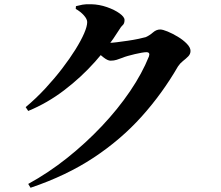

<svg xmlns="http://www.w3.org/2000/svg" viewBox="-20 -820 1040 905"><path d="M113 47Q208 -5 296 -75Q384 -145 460 -225.5Q536 -306 593 -390Q650 -474 682 -554Q689 -574 670 -574Q662 -574 647.5 -571.5Q633 -569 616 -565Q599 -561 583 -556.5Q567 -552 558 -548Q542 -542 529.5 -538Q517 -534 501 -534Q488 -534 468.5 -549Q449 -564 428 -582L447 -621Q464 -619 474 -618.5Q484 -618 495 -618Q507 -618 531 -621Q555 -624 582.5 -628Q610 -632 633.5 -637Q657 -642 667 -645Q685 -653 701 -667Q717 -681 735 -681Q747 -681 770 -671.5Q793 -662 818 -647Q843 -632 860.5 -614Q878 -596 878 -580Q878 -565 867 -554Q856 -543 842.5 -532.5Q829 -522 819 -507Q745 -379 647.5 -270.5Q550 -162 421.5 -77Q293 8 124 65ZM101 -315Q150 -356 193.5 -403Q237 -450 273 -497Q309 -544 335.5 -586.5Q362 -629 376.5 -662.5Q391 -696 391 -716Q391 -730 375.5 -747.5Q360 -765 337 -778L338 -791Q353 -795 369 -798Q385 -801 411 -800Q448 -799 484 -786.5Q520 -774 543.5 -757Q567 -740 567 -726Q567 -709 558.5 -701.5Q550 -694 538 -674Q493 -602 428 -529Q363 -456 283 -395Q203 -334 113 -297Z"/></svg>

Font: Noto Serif JP ExtraLight ExtraBold
Style: Regular
Weight: 800
Version: Version 2.003-H1;hotconv 1.1.1;makeotfexe 2.6.0